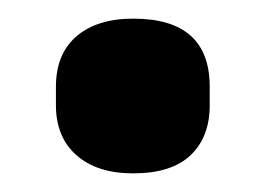

<svg xmlns="http://www.w3.org/2000/svg" viewBox="-20 -520 286 206"><path d="M123 -334Q84 -334 62 -353.5Q40 -373 40 -407V-427Q40 -462 62 -481Q84 -500 123 -500Q205 -500 205 -427V-407Q205 -373 184.5 -353.5Q164 -334 123 -334Z"/></svg>

Font: Sofia Sans Condensed ExtraBold
Style: Regular
Weight: 800
Designer: Botio Nikoltchev, Ani Petrova
Foundry: lettersoup
Version: Version 4.101